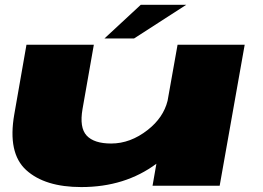

<svg xmlns="http://www.w3.org/2000/svg" viewBox="-20 -772 1094 798"><path d="M614 0 630 -91.5Q499.5 5.5 318 5.5Q166.5 5.5 88.8 -65.2Q11 -136 39.5 -297.5L90 -586H370L323 -319Q309.5 -241.5 340.2 -208.5Q371 -175.5 442 -175.5Q522 -175.5 594 -232Q659 -283 676.5 -353L718 -586H997L893 0ZM414 -612 565 -752H754L537 -612Z"/></svg>

Font: Anybody UltraExpanded Black
Style: Italic
Weight: 900
Width: 9
Italic angle: -10°
Designer: Tyler Finck
Foundry: Etcetera Type Company
Version: Version 1.010; ttfautohint (v1.8.3) -l 8 -r 50 -G 200 -x 14 